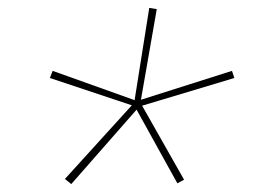

<svg xmlns="http://www.w3.org/2000/svg" viewBox="-20 -764 640 485"><path d="M160 -299 144 -312 313 -498 106 -567 113 -585 320 -511 357 -744 376 -741 336 -512 566 -585 572 -567 339 -497 445 -310 428 -301 325 -487Z"/></svg>

Font: Iosevka Thin Extended Oblique
Style: Regular
Weight: 100
Width: 7
Italic angle: -9°
Monospace: yes
Designer: Belleve Invis
Foundry: Belleve Invis
Version: Version 32.5.0; ttfautohint (v1.8.4)